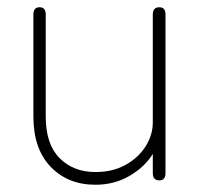

<svg xmlns="http://www.w3.org/2000/svg" viewBox="-20 -498 557 529"><path d="M243 11Q167 11 119.5 -38.5Q72 -88 72 -177V-458Q72 -478 89 -478Q106 -478 106 -458V-177Q106 -101 144 -62.5Q182 -24 243 -24Q290 -24 325.5 -43.5Q361 -63 381 -94.5Q401 -126 401 -161V-458Q401 -478 419 -478Q436 -478 436 -458V-21Q436 -1 419 -1Q401 -1 401 -21V-74Q379 -38 337 -13.5Q295 11 243 11Z"/></svg>

Font: Zen Maru Gothic Light
Style: Regular
Weight: 300
Designer: Yoshimichi Ohira
Foundry: Positype
Version: Version 1.001